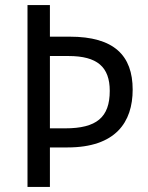

<svg xmlns="http://www.w3.org/2000/svg" viewBox="-20 -734 583 754"><path d="M501 -382C501 -516 428 -590 254 -590H176V-714H88V0H176V-155H245C434 -155 501 -254 501 -382ZM236 -230H176V-514H249C362 -514 411 -471 411 -377C411 -273 359 -230 236 -230Z"/></svg>

Font: Noto Sans Myanmar UI SemiCondensed
Style: Regular
Weight: 400
Width: 4
Designer: Monotype Design Team
Foundry: Monotype Imaging Inc.
Version: Version 2.103